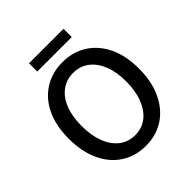

<svg xmlns="http://www.w3.org/2000/svg" viewBox="-217 -944 1102 1102"><g transform="rotate(-45 334.5 -393.0)"><path d="M335 12Q251 12 186.5 -29.5Q122 -71 86 -148Q50 -225 50 -330Q50 -436 86 -511Q122 -586 186.5 -626.5Q251 -667 335 -667Q419 -667 483 -626.5Q547 -586 583.5 -511Q620 -436 620 -330Q620 -225 583.5 -148Q547 -71 483 -29.5Q419 12 335 12ZM335 -75Q390 -75 430.5 -106.5Q471 -138 493.5 -195.5Q516 -253 516 -330Q516 -408 493.5 -463.5Q471 -519 430.5 -549.5Q390 -580 335 -580Q280 -580 239 -549.5Q198 -519 176 -463.5Q154 -408 154 -330Q154 -253 176 -195.5Q198 -138 239 -106.5Q280 -75 335 -75ZM195 -731V-798H475V-731Z"/></g></svg>

Font: Mada Medium
Style: Regular
Weight: 500
Designer: Khaled Hosny
Version: Version 1.5